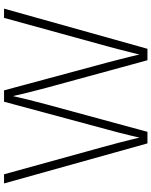

<svg xmlns="http://www.w3.org/2000/svg" viewBox="83 -851 768 974"><g transform="rotate(-90 467.0 -364.0)"><path d="M226.6 0 23.4 -727.5H69.8L213.4 -207.5Q221.7 -177.2 229.5 -147Q237.3 -116.7 244.9 -86.2Q252.4 -55.7 259.8 -24.4H252.4Q259.3 -55.7 266.6 -86.2Q273.9 -116.7 281.7 -147Q289.6 -177.2 297.9 -207.5L438 -727.5H495.6L635.7 -207.5Q643.6 -177.2 651.4 -147Q659.2 -116.7 666.7 -86.2Q674.3 -55.7 681.2 -24.4H673.3Q681.2 -55.7 688.7 -86.2Q696.3 -116.7 704.1 -147Q711.9 -177.2 720.2 -207.5L863.3 -727.5H910.2L706.5 0H648.4L508.3 -513.7Q496.1 -559.1 484.4 -606.2Q472.7 -653.3 461.4 -704.1H471.7Q460.4 -654.3 449 -607.4Q437.5 -560.5 424.8 -513.7L285.2 0Z"/></g></svg>

Font: Inter 20pt ExtraLight
Style: Regular
Weight: 250
Version: Version 4.001;git-66647c0bb